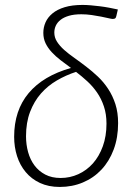

<svg xmlns="http://www.w3.org/2000/svg" viewBox="-20 -734 544 760"><path d="M440.5 -670.5Q439 -663.5 435.8 -661.2Q432.5 -659 425.5 -659Q421.5 -659 409.2 -662Q397 -665 380.2 -668.2Q363.5 -671.5 343 -674.5Q322.5 -677.5 302 -677.5Q273 -677.5 252.8 -671.5Q232.5 -665.5 219.8 -655.5Q207 -645.5 201 -632.5Q195 -619.5 195 -605Q195 -585.5 205.8 -568.8Q216.5 -552 234.2 -536.2Q252 -520.5 274.8 -504.5Q297.5 -488.5 321.2 -470.2Q345 -452 367.8 -430.5Q390.5 -409 408.2 -382Q426 -355 436.8 -321.8Q447.5 -288.5 447.5 -246.5Q447.5 -189 430 -142.2Q412.5 -95.5 381.5 -62.5Q350.5 -29.5 308.2 -11.8Q266 6 216.5 6Q172 6 138.2 -9.8Q104.5 -25.5 81.8 -52.8Q59 -80 47.5 -116Q36 -152 36 -192.5Q36 -297 93.5 -365.5Q151 -434 261 -465Q239.5 -480.5 219.8 -495.8Q200 -511 184.8 -527.5Q169.5 -544 160.5 -562.5Q151.5 -581 151.5 -604Q151.5 -625.5 160.2 -645.5Q169 -665.5 187.8 -681Q206.5 -696.5 236 -705.5Q265.5 -714.5 307 -714.5Q321.5 -714.5 339.2 -713Q357 -711.5 375.2 -709.2Q393.5 -707 412 -703.5Q430.5 -700 446.5 -696.5ZM401.5 -244.5Q401.5 -282.5 391.2 -313Q381 -343.5 364 -368Q347 -392.5 325.5 -412.2Q304 -432 281 -449.5Q241 -436.5 205 -415.5Q169 -394.5 142 -363.8Q115 -333 99 -291Q83 -249 83 -194.5Q83 -162 91.2 -132Q99.5 -102 116.5 -79.2Q133.5 -56.5 159.2 -43Q185 -29.5 220 -29.5Q257 -29.5 290 -44.5Q323 -59.5 347.8 -87.2Q372.5 -115 387 -155Q401.5 -195 401.5 -244.5Z"/></svg>

Font: Lato Light
Style: Italic
Weight: 300
Italic angle: -7°
Designer: Lukasz Dziedzic
Foundry: tyPoland Lukasz Dziedzic
Version: Version 2.007; 2014-02-27